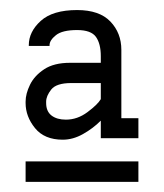

<svg xmlns="http://www.w3.org/2000/svg" viewBox="-20 -732 328 384"><path d="M105.5 -452.6Q68.8 -452.6 50 -475.8Q31.2 -499 31.2 -525.9V-528.8Q31.2 -544.4 40 -562.5Q48.8 -580.6 68.4 -593.5Q87.9 -606.4 120.1 -606.4H181.6V-619.6Q181.6 -644.5 171.9 -658.2Q162.1 -671.9 134.3 -671.9Q104.5 -671.9 91.8 -661.6Q79.1 -651.4 79.1 -641.6V-640.1H37.6V-641.6Q37.6 -668.5 61.5 -690.2Q85.4 -711.9 134.3 -711.9Q178.7 -711.9 200.7 -689Q222.7 -666 222.7 -632.3V-495.6H256.8V-455.6H181.6V-490.7Q166 -475.1 146 -463.9Q126 -452.6 105.5 -452.6ZM122.6 -565.9Q92.8 -565.9 82.5 -553Q72.3 -540 72.3 -528.8V-525.9Q72.3 -509.3 83 -501Q93.8 -492.7 111.8 -492.7Q134.8 -492.7 155 -507.8Q175.3 -522.9 181.6 -533.7V-565.9ZM31.2 -368.2V-409.2H256.8V-368.2Z"/></svg>

Font: Kay Pho Du
Style: Regular
Weight: 400
Designer: Victor Gaultney, Khu Oo Reh
Foundry: SIL International
Version: Version 3.000